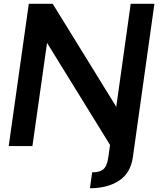

<svg xmlns="http://www.w3.org/2000/svg" viewBox="-20 -770 860 1012"><path d="M793.9 -750 680.2 59.1Q668 143.1 606.9 182.6Q545.9 222.2 454.1 222.2L465.8 138.2Q502 139.2 522.9 123.5Q543.9 107.9 550.8 59.1L560.1 -5.9L228 -543.9L150.9 0H25.9L131.8 -750H257.8L592.8 -207L668.9 -750Z"/></svg>

Font: Oakes Grotesk
Style: SemiBold Italic
Weight: 600
Designer: Samuel Oakes
Foundry: Samuel Oakes
Version: Version 1.0 | wf-rip DC20170320